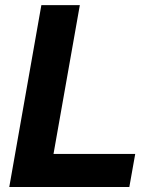

<svg xmlns="http://www.w3.org/2000/svg" viewBox="-20 -746 640 766"><path d="M145 -725.5H298.5L193.5 -132H519.5L496 0H17Z"/></svg>

Font: JuliaMono ExtraBoldItalic
Style: Regular
Weight: 800
Italic angle: -9°
Monospace: yes
Designer: cormullion
Foundry: corm
Version: Version 0.049; ttfautohint (v1.8.4)